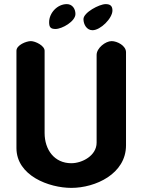

<svg xmlns="http://www.w3.org/2000/svg" viewBox="-20 -907 698 934"><path d="M130 -707C108 -707 60 -688 60 -660V-187C60 -52 219 7 327 7C444 7 593 -61 593 -200V-653C593 -685 550 -707 523 -707C493 -707 450 -673 450 -640V-213C450 -150 380 -113 327 -113C244 -113 197 -179 197 -260V-660C197 -685 152 -707 130 -707ZM386 -814C386 -788 402 -760 430 -760C469 -760 527 -818 527 -856C527 -879 515 -887 494 -887C463 -887 386 -846 386 -814ZM219 -799C219 -775 226 -766 250 -766C282 -766 347 -803 347 -839C347 -864 332 -887 305 -887C259 -887 219 -844 219 -799Z"/></svg>

Font: Asimov Print
Style: Regular
Weight: 500
Designer: Google
Version: Version 2.000980: 2014